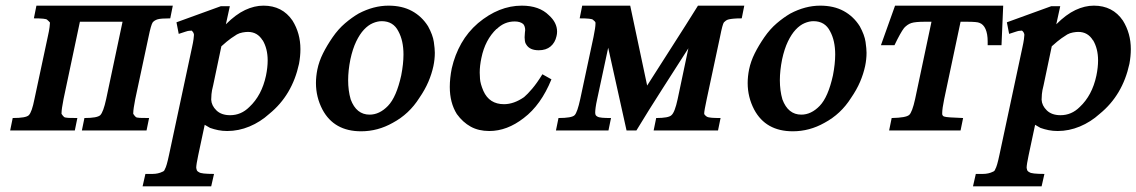

<svg xmlns="http://www.w3.org/2000/svg" viewBox="-20 -462 4025 680"><path d="M414 -385H263L205 -111Q198 -75 198 -63Q198 -60 198 -59L197 -60Q199 -58 201 -54.5Q203 -51 207 -48H206Q211 -45 222 -44.5Q233 -44 254 -44L245 0H16L25 -44Q72 -44 82 -54Q93 -65 102 -111L149 -331Q154 -353 155.5 -365.5Q157 -378 157 -382Q154 -386 147 -392Q143 -397 100 -397L109 -442H592L583 -397Q549 -397 538 -393.5Q527 -390 521 -383Q515 -375 506 -331L459 -111Q452 -75 452 -63Q452 -60 452 -59L451 -60Q453 -58 455 -54.5Q457 -51 461 -48H460Q464 -45 475.5 -44.5Q487 -44 508 -44L499 0H270L279 -44Q324 -44 335 -54Q346 -65 356 -111Z M605 -383 762 -440H794L780 -376Q815 -411 848 -426.5Q881 -442 913 -442Q980 -442 1016 -389Q1044 -344 1044 -288Q1044 -263 1039 -236Q1015 -125 934 -59Q902 -30 863.5 -14Q825 2 785 2Q768 2 753 -1Q738 -4 724 -9L705 -20L682 88Q675 121 675 132Q675 135 676 136Q676 144 685 148Q692 154 738 154L728 198H485L495 154H520Q540 154 556 146Q562 144 564 137Q570 128 579 85L660 -294Q664 -312 665.5 -323.5Q667 -335 667 -339Q666 -348 658 -354Q658 -354 658 -354Q658 -353 651 -353Q646 -353 637.5 -350Q629 -347 613 -342ZM735 -160Q730 -141 729 -128.5Q728 -116 728 -109Q729 -88 746.5 -71Q764 -54 795 -54Q834 -54 863 -83Q907 -124 922 -194Q928 -223 928 -248Q928 -290 910 -320V-319Q892 -349 858 -349Q850 -349 839 -347Q828 -345 819 -340Q812 -336 798.5 -326.5Q785 -317 764 -298Z M1356 -442Q1404 -442 1439 -423Q1474 -404 1496 -369Q1513 -338 1516.5 -313.5Q1520 -289 1520 -275Q1520 -252 1515 -228Q1509 -200 1497 -172Q1485 -144 1465 -115Q1429 -58 1371 -27Q1318 3 1259 3Q1163 3 1122 -74Q1099 -118 1099 -168Q1099 -191 1104 -216Q1110 -245 1124 -273Q1138 -301 1158 -330Q1178 -359 1202 -379.5Q1226 -400 1250 -414Q1303 -442 1356 -442ZM1332 -387Q1317 -387 1300.5 -380Q1284 -373 1269 -357Q1254 -341 1241.5 -315Q1229 -289 1221 -252Q1213 -212 1213 -178Q1213 -141 1222 -110Q1242 -56 1289 -56Q1324 -56 1354 -87Q1384 -118 1401 -195Q1409 -236 1409 -269Q1409 -318 1391 -351Q1373 -387 1332 -387Z M1933 -181Q1896 -90 1835 -44Q1776 2 1713 2Q1675 2 1647 -13.5Q1619 -29 1598 -58Q1573 -98 1573 -154Q1573 -185 1580 -220Q1591 -268 1614 -308.5Q1637 -349 1673 -380Q1747 -442 1828 -442Q1890 -442 1924 -408Q1953 -382 1953 -350Q1953 -342 1951 -334Q1946 -311 1930 -297.5Q1914 -284 1888 -284Q1856 -284 1844 -304Q1840 -309 1839 -317Q1838 -325 1838 -330Q1838 -337 1839 -346Q1840 -351 1840 -355Q1840 -369 1833 -377Q1822 -386 1803 -386Q1766 -386 1739 -359V-360Q1698 -321 1685 -257Q1679 -229 1679 -205Q1679 -200 1680 -183Q1681 -166 1692 -140Q1713 -93 1765 -93Q1800 -93 1836 -118Q1848 -128 1865 -148Q1882 -168 1901 -199Z M2272 -159Q2317 -230 2363 -301.5Q2409 -373 2452 -442H2616L2607 -397Q2590 -397 2579 -396Q2568 -395 2561.5 -393.5Q2555 -392 2551 -389Q2547 -386 2544 -383Q2539 -377 2530 -331L2483 -111Q2474 -69 2474 -60Q2474 -57 2477 -54Q2480 -51 2483 -49Q2488 -46 2500 -45Q2512 -44 2532 -44L2523 0H2295L2304 -44Q2348 -44 2358 -54Q2370 -64 2380 -111L2418 -291Q2372 -219 2324.5 -145Q2277 -71 2234 0H2199L2134 -293L2095 -111Q2091 -93 2089.5 -81.5Q2088 -70 2088 -63.5Q2088 -57 2090 -54Q2092 -51 2096 -49Q2101 -46 2113 -45Q2125 -44 2144 -44L2135 0H1949L1958 -44Q2005 -44 2015 -54Q2020 -59 2025 -73.5Q2030 -88 2035 -111L2082 -331Q2089 -365 2089 -378Q2089 -380 2089 -382Q2088 -386 2080 -392Q2076 -397 2033 -397L2042 -442H2212Z M2885 -442Q2933 -442 2968 -423Q3003 -404 3025 -369Q3042 -338 3045.5 -313.5Q3049 -289 3049 -275Q3049 -252 3044 -228Q3038 -200 3026 -172Q3014 -144 2994 -115Q2958 -58 2900 -27Q2847 3 2788 3Q2692 3 2651 -74Q2628 -118 2628 -168Q2628 -191 2633 -216Q2639 -245 2653 -273Q2667 -301 2687 -330Q2707 -359 2731 -379.5Q2755 -400 2779 -414Q2832 -442 2885 -442ZM2861 -387Q2846 -387 2829.5 -380Q2813 -373 2798 -357Q2783 -341 2770.5 -315Q2758 -289 2750 -252Q2742 -212 2742 -178Q2742 -141 2751 -110Q2771 -56 2818 -56Q2853 -56 2883 -87Q2913 -118 2930 -195Q2938 -236 2938 -269Q2938 -318 2920 -351Q2902 -387 2861 -387Z M3150 -442H3533L3527 -302H3478Q3478 -309 3478 -315Q3478 -342 3470.5 -359Q3463 -376 3449 -381Q3441 -385 3404 -385H3382L3324 -111Q3317 -77 3317 -62Q3317 -59 3317 -57Q3319 -50 3325 -49Q3332 -46 3391 -44L3382 0H3129L3138 -44Q3189 -45 3200 -55Q3205 -59 3210.5 -73.5Q3216 -88 3221 -111L3279 -385H3256Q3222 -385 3208 -380.5Q3194 -376 3182 -363Q3169 -346 3148 -302H3100Z M3546 -383 3703 -440H3735L3721 -376Q3756 -411 3789 -426.5Q3822 -442 3854 -442Q3921 -442 3957 -389Q3985 -344 3985 -288Q3985 -263 3980 -236Q3956 -125 3875 -59Q3843 -30 3804.5 -14Q3766 2 3726 2Q3709 2 3694 -1Q3679 -4 3665 -9L3646 -20L3623 88Q3616 121 3616 132Q3616 135 3617 136Q3617 144 3626 148Q3633 154 3679 154L3669 198H3426L3436 154H3461Q3481 154 3497 146Q3503 144 3505 137Q3511 128 3520 85L3601 -294Q3605 -312 3606.5 -323.5Q3608 -335 3608 -339Q3607 -348 3599 -354Q3599 -354 3599 -354Q3599 -353 3592 -353Q3587 -353 3578.5 -350Q3570 -347 3554 -342ZM3676 -160Q3671 -141 3670 -128.5Q3669 -116 3669 -109Q3670 -88 3687.5 -71Q3705 -54 3736 -54Q3775 -54 3804 -83Q3848 -124 3863 -194Q3869 -223 3869 -248Q3869 -290 3851 -320V-319Q3833 -349 3799 -349Q3791 -349 3780 -347Q3769 -345 3760 -340Q3753 -336 3739.5 -326.5Q3726 -317 3705 -298Z"/></svg>

Font: New Athena Unicode
Style: Bold Italic
Weight: 700
Designer: J. Rusten 1997; rev. by R. Hancock 2001, 2002, rev. by D. Mastronarde 2002-2021
Foundry: Society for Classical Studies (formerly American Philological Association)
Version: Version 5.008